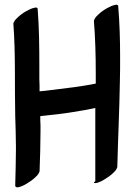

<svg xmlns="http://www.w3.org/2000/svg" viewBox="-20 -778 575 820"><path d="M485 -750C485 -751 485 -753 484 -755C482 -757 480 -758 477 -758C475 -758 474 -757 472 -757C460 -755 448 -749 437 -743C423 -735 410 -726 399 -715L390 -706C386 -701 383 -696 381 -690C387 -615 389 -540 389 -464V-421C325 -408 260 -401 195 -393C180 -391 164 -389 149 -388C149 -406 149 -424 148 -441V-500C148 -579 147 -659 141 -738C141 -739 141 -741 140 -743C138 -745 136 -746 133 -746C131 -746 130 -745 128 -745C116 -743 104 -737 93 -731C79 -723 66 -714 55 -703L46 -694C42 -689 39 -684 37 -678C47 -547 42 -415 45 -283C46 -241 48 -199 48 -156V-135C48 -86 46 -36 45 14C45 20 49 22 54 22C67 22 88 10 93 7C106 -1 120 -10 131 -21L140 -30C144 -35 147 -40 149 -46C151 -103 153 -160 153 -217V-244C152 -257 152 -269 152 -282L232 -291C269 -295 306 -302 343 -308L387 -317V-4C383 -1 381 1 381 2C381 4 384 4 387 4C400 4 420 -8 425 -11C438 -19 452 -28 463 -39L472 -48C476 -53 479 -58 481 -64C484 -186 490 -309 492 -431C493 -465 493 -499 493 -533C493 -605 491 -678 485 -750Z"/></svg>

Font: Petaluma Script
Style: Regular
Weight: 400
Designer: Daniel Spreadbury
Foundry: Steinberg Media Technologies GmbH
Version: Version 1.10